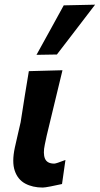

<svg xmlns="http://www.w3.org/2000/svg" viewBox="-20 -810 437 842"><path d="M167.5 12.5Q123 12.5 90.5 -5Q58 -22.5 44.8 -61Q31.5 -99.5 45 -162.5Q52.5 -197.5 58.5 -222Q64.5 -246.5 70.5 -274Q81 -341.5 89.2 -393Q97.5 -444.5 106.5 -498L254 -502Q233 -414.5 215 -340.5Q197 -266.5 185 -216L176.5 -176Q168 -136.5 177.2 -114.5Q186.5 -92.5 218 -92.5Q226 -92.5 267 -108.5L252 -3Q228 2.5 202 7.5Q176 12.5 167.5 12.5ZM140 -569.5Q170.5 -624.5 200.2 -678.5Q230 -732.5 259.5 -786.5L397 -789.5Q373.5 -758.5 344.2 -720.5Q315 -682.5 285.2 -643.5Q255.5 -604.5 229.5 -571Z"/></svg>

Font: Commissioner Loud SemiBold
Style: Italic
Weight: 600
Italic angle: -12°
Designer: Kostas Bartsokas
Foundry: Kostas Bartsokas
Version: Version 1.000; ttfautohint (v1.8.3)